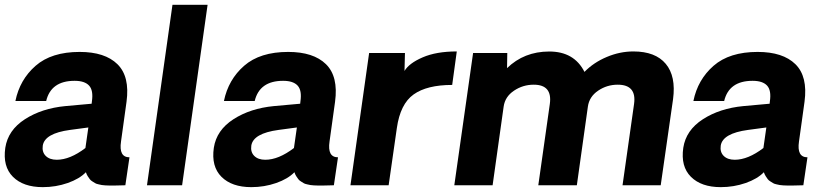

<svg xmlns="http://www.w3.org/2000/svg" viewBox="-22 -770 3437 798"><path d="M155.8 7.8Q74.7 7.8 31.7 -35.2Q-11.2 -78.1 0 -155.8Q11.2 -229 81.5 -274.4Q151.9 -319.8 250 -329.1L358.9 -338.9L359.9 -348.1Q366.7 -394 348.4 -414.1Q330.1 -434.1 288.1 -434.1Q189.9 -434.1 169.9 -350.1H42Q60.1 -439 126 -496.6Q191.9 -554.2 309.1 -554.2Q414.1 -554.2 466.1 -503.2Q518.1 -452.1 503.9 -347.2Q500 -319.3 492.4 -264.2Q484.9 -209 481 -182.1Q471.2 -116.2 516.1 -116.2L499 0Q494.1 0 480.5 0.5Q466.8 1 459 1Q458 1 445.6 1Q433.1 1 429.9 1Q426.8 1 415.8 0.5Q404.8 0 400.9 -1Q397 -2 387.5 -3.9Q377.9 -5.9 374 -8.5Q370.1 -11.2 362.5 -15.6Q355 -20 351.1 -25.4Q347.2 -30.8 342.5 -37.8Q337.9 -44.9 335 -54.2Q308.1 -26.4 259 -9.3Q210 7.8 155.8 7.8ZM213.9 -106Q269 -106 333 -154.8L345.2 -240.2L269 -230Q164.1 -215.8 155.8 -165Q151.9 -138.2 168 -122.1Q184.1 -106 213.9 -106Z M588.9 0 694.8 -750H840.8L734.9 0Z M1022.5 7.8Q941.4 7.8 898.4 -35.2Q855.5 -78.1 866.7 -155.8Q877.9 -229 948.2 -274.4Q1018.6 -319.8 1116.7 -329.1L1225.6 -338.9L1226.6 -348.1Q1233.4 -394 1215.1 -414.1Q1196.8 -434.1 1154.8 -434.1Q1056.6 -434.1 1036.6 -350.1H908.7Q926.8 -439 992.7 -496.6Q1058.6 -554.2 1175.8 -554.2Q1280.8 -554.2 1332.8 -503.2Q1384.8 -452.1 1370.6 -347.2Q1366.7 -319.3 1359.1 -264.2Q1351.6 -209 1347.7 -182.1Q1337.9 -116.2 1382.8 -116.2L1365.7 0Q1360.8 0 1347.2 0.5Q1333.5 1 1325.7 1Q1324.7 1 1312.3 1Q1299.8 1 1296.6 1Q1293.5 1 1282.5 0.5Q1271.5 0 1267.6 -1Q1263.7 -2 1254.2 -3.9Q1244.6 -5.9 1240.7 -8.5Q1236.8 -11.2 1229.2 -15.6Q1221.7 -20 1217.8 -25.4Q1213.9 -30.8 1209.2 -37.8Q1204.6 -44.9 1201.7 -54.2Q1174.8 -26.4 1125.7 -9.3Q1076.7 7.8 1022.5 7.8ZM1080.6 -106Q1135.7 -106 1199.7 -154.8L1211.9 -240.2L1135.7 -230Q1030.8 -215.8 1022.5 -165Q1018.6 -138.2 1034.7 -122.1Q1050.8 -106 1080.6 -106Z M1876.5 -556.2 1857.4 -417Q1752.4 -417 1697 -377.4Q1641.6 -337.9 1627.4 -237.8L1593.3 0H1434.6L1512.2 -549.8H1661.1L1659.2 -475.1Q1678.2 -507.3 1734.9 -531.7Q1791.5 -556.2 1876.5 -556.2Z M2610.4 -556.2Q2702.1 -556.2 2745.1 -504.6Q2788.1 -453.1 2775.4 -357.9L2724.1 0H2565.4L2613.3 -337.9Q2624.5 -418 2545.4 -418Q2500.5 -418 2463.9 -393.1Q2427.2 -368.2 2421.4 -327.1L2375.5 0H2215.3L2263.2 -337.9Q2274.4 -418 2196.3 -418Q2151.4 -418 2114.3 -393.1Q2077.1 -368.2 2071.3 -327.1L2025.4 0H1866.2L1944.3 -549.8H2086.4L2085.4 -486.8Q2156.2 -555.7 2260.3 -555.9Q2364.3 -556.2 2407.2 -471.2Q2445.3 -510.3 2499.8 -533.2Q2554.2 -556.2 2610.4 -556.2Z M2973.6 7.8Q2892.6 7.8 2849.6 -35.2Q2806.6 -78.1 2817.9 -155.8Q2829.1 -229 2899.4 -274.4Q2969.7 -319.8 3067.9 -329.1L3176.8 -338.9L3177.7 -348.1Q3184.6 -394 3166.3 -414.1Q3147.9 -434.1 3106 -434.1Q3007.8 -434.1 2987.8 -350.1H2859.9Q2877.9 -439 2943.8 -496.6Q3009.8 -554.2 3127 -554.2Q3231.9 -554.2 3283.9 -503.2Q3335.9 -452.1 3321.8 -347.2Q3317.9 -319.3 3310.3 -264.2Q3302.7 -209 3298.8 -182.1Q3289.1 -116.2 3334 -116.2L3316.9 0Q3312 0 3298.3 0.5Q3284.7 1 3276.9 1Q3275.9 1 3263.4 1Q3251 1 3247.8 1Q3244.6 1 3233.6 0.5Q3222.7 0 3218.8 -1Q3214.8 -2 3205.3 -3.9Q3195.8 -5.9 3191.9 -8.5Q3188 -11.2 3180.4 -15.6Q3172.9 -20 3168.9 -25.4Q3165 -30.8 3160.4 -37.8Q3155.8 -44.9 3152.8 -54.2Q3126 -26.4 3076.9 -9.3Q3027.8 7.8 2973.6 7.8ZM3031.7 -106Q3086.9 -106 3150.9 -154.8L3163.1 -240.2L3086.9 -230Q2981.9 -215.8 2973.6 -165Q2969.7 -138.2 2985.8 -122.1Q3002 -106 3031.7 -106Z"/></svg>

Font: Oakes Grotesk
Style: Bold Italic
Weight: 700
Designer: Samuel Oakes
Foundry: Samuel Oakes
Version: Version 1.0 | wf-rip DC20170320